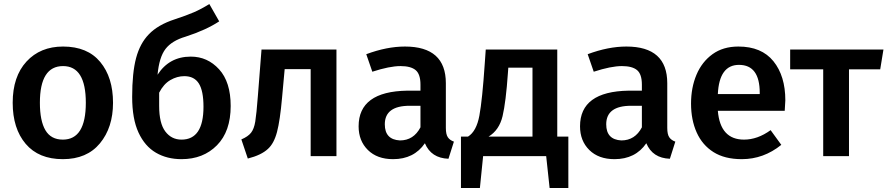

<svg xmlns="http://www.w3.org/2000/svg" viewBox="-20 -775 4405 953"><path d="M292 15Q172 15 107.5 -61Q43 -137 43 -265Q43 -395 111.5 -469.5Q180 -544 293 -544Q414 -544 477.5 -467.5Q541 -391 541 -265Q541 -142 476 -63.5Q411 15 292 15ZM292 -82Q406 -82 406 -265Q406 -447 293 -447Q178 -447 178 -265Q178 -175 205.5 -128.5Q233 -82 292 -82Z M881 15Q809 15 754 -17Q699 -49 667.5 -117Q636 -185 636 -294Q636 -414 655.5 -487Q675 -560 719 -605Q764 -652 847 -679Q905 -698 942 -714Q979 -730 1019 -755L1068 -669Q1003 -626 901 -593Q833 -573 801.5 -532Q770 -491 762 -404Q820 -494 927 -494Q1010 -494 1067.5 -431Q1125 -368 1125 -249Q1125 -123 1057 -54Q989 15 881 15ZM881 -82Q990 -82 990 -245Q990 -324 967 -360.5Q944 -397 895 -397Q859 -397 825.5 -377.5Q792 -358 770 -315V-249Q770 -163 800.5 -122.5Q831 -82 881 -82Z M1210 12 1178 -83Q1211 -97 1226 -116Q1241 -135 1247 -171.5Q1253 -208 1260 -299L1278 -529H1650V0H1522V-432H1393L1380 -290Q1370 -177 1355 -120Q1340 -63 1310 -36Q1277 -5 1210 12Z M1931 15Q1852 15 1806 -30.5Q1760 -76 1760 -148Q1760 -321 2001 -325H2067V-355Q2067 -407 2043 -427Q2019 -447 1968 -447Q1914 -447 1828 -419L1798 -506Q1900 -544 1990 -544Q2193 -544 2193 -362V-140Q2193 -108 2203 -93.5Q2213 -79 2233 -72L2206 13Q2120 10 2089 -64Q2035 15 1931 15ZM1965 -78Q2033 -78 2067 -143V-250H2014Q1890 -250 1890 -158Q1890 -82 1965 -78Z M2801 158H2708L2691 0H2378L2362 158H2268V-97H2303Q2345 -123 2359.5 -201.5Q2374 -280 2386 -458L2391 -529H2746V-97H2801ZM2623 -97V-439H2503L2501 -412Q2491 -268 2474.5 -198.5Q2458 -129 2405 -97Z M3030 15Q2951 15 2905 -30.5Q2859 -76 2859 -148Q2859 -321 3100 -325H3166V-355Q3166 -407 3142 -427Q3118 -447 3067 -447Q3013 -447 2927 -419L2897 -506Q2999 -544 3089 -544Q3292 -544 3292 -362V-140Q3292 -108 3302 -93.5Q3312 -79 3332 -72L3305 13Q3219 10 3188 -64Q3134 15 3030 15ZM3064 -78Q3132 -78 3166 -143V-250H3113Q2989 -250 2989 -158Q2989 -82 3064 -78Z M3662 15Q3577 15 3521.5 -20Q3466 -55 3438 -117.5Q3410 -180 3410 -261Q3410 -340 3437 -404Q3464 -468 3516.5 -506Q3569 -544 3645 -544Q3760 -544 3819 -471Q3878 -398 3878 -277L3875 -225H3543Q3555 -82 3673 -82Q3740 -82 3805 -129L3858 -56Q3770 15 3662 15ZM3751 -308V-314Q3751 -453 3648 -453Q3550 -453 3543 -308Z M4194 0H4066V-431H3902V-529H4365L4349 -431H4194Z"/></svg>

Font: Trujillo Medium
Style: Regular
Weight: 500
Designer: Fira Sans original fonts by bBox Type GmbH, Carrois Corporate GbR, & Edenspiekermann AG / Changes by Cristiano Sobral
Foundry: Fira Sans original fonts by bBox Type GmbH, Carrois Corporate GbR, & Edenspiekermann AG / Changes by Cristiano Sobral
Version: Version 4.301;October 17, 2021;FontCreator 14.0.0.2814 64-bi